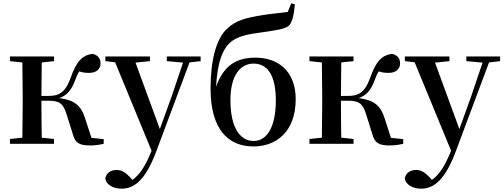

<svg xmlns="http://www.w3.org/2000/svg" viewBox="-20 -868 3041 1159"><path d="M420 -57C434 -6 457 10 525 10C550 10 582 6 606 0V-28L532 -36L494 -153C469 -232 429 -264 337 -276C379 -290 410 -318 434 -385C442 -407 449 -423 458 -437C476 -431 494 -428 518 -428C559 -428 587 -449 587 -485C587 -515 572 -534 540 -543C475 -535 441 -496 406 -397C372 -303 330 -289 272 -289H230L232 -491L306 -499V-527H40V-499L115 -491C116 -435 117 -351 117 -296V-232C117 -177 116 -93 115 -37L40 -29V0H306V-29L232 -37C231 -93 230 -180 230 -260H272C338 -260 361 -245 382 -178Z M987 -499 1085 -490 1015 -283 945 -89 798 -490 885 -499V-527H616V-499L675 -492L895 42L891 51C859 131 824 187 779 218L765 202C741 176 716 158 684 158C652 158 622 173 616 208C619 247 665 271 714 271C796 271 862 210 924 44L1124 -491L1191 -499V-527H987Z M1511 -17C1430 -17 1371 -96 1371 -264C1371 -414 1432 -484 1510 -484C1591 -484 1645 -420 1645 -262C1645 -102 1592 -17 1511 -17ZM1510 16C1644 16 1765 -69 1765 -270C1765 -432 1665 -520 1522 -520C1398 -520 1327 -464 1284 -344C1293 -501 1327 -580 1380 -620C1425 -652 1478 -662 1576 -675C1647 -686 1703 -692 1726 -715C1745 -737 1755 -782 1760 -842L1738 -848L1717 -796C1671 -789 1611 -785 1561 -776C1469 -761 1406 -747 1352 -696C1285 -636 1251 -502 1251 -334C1251 -86 1358 16 1510 16Z M2228 -57C2242 -6 2265 10 2333 10C2358 10 2390 6 2414 0V-28L2340 -36L2302 -153C2277 -232 2237 -264 2145 -276C2187 -290 2218 -318 2242 -385C2250 -407 2257 -423 2266 -437C2284 -431 2302 -428 2326 -428C2367 -428 2395 -449 2395 -485C2395 -515 2380 -534 2348 -543C2283 -535 2249 -496 2214 -397C2180 -303 2138 -289 2080 -289H2038L2040 -491L2114 -499V-527H1848V-499L1923 -491C1924 -435 1925 -351 1925 -296V-232C1925 -177 1924 -93 1923 -37L1848 -29V0H2114V-29L2040 -37C2039 -93 2038 -180 2038 -260H2080C2146 -260 2169 -245 2190 -178Z M2795 -499 2893 -490 2823 -283 2753 -89 2606 -490 2693 -499V-527H2424V-499L2483 -492L2703 42L2699 51C2667 131 2632 187 2587 218L2573 202C2549 176 2524 158 2492 158C2460 158 2430 173 2424 208C2427 247 2473 271 2522 271C2604 271 2670 210 2732 44L2932 -491L2999 -499V-527H2795Z"/></svg>

Font: Noto Serif JP SemiBold
Style: Regular
Weight: 600
Designer: Ryoko NISHIZUKA 西塚涼子 (kana & ideographs); Frank Grießhammer (Latin, Greek & Cyrillic); Wenlong ZHANG 张文龙 (bopomofo); San
Foundry: Adobe
Version: Version 2.001;hotconv 1.1.0;makeotfexe 2.6.0